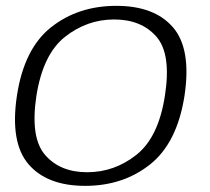

<svg xmlns="http://www.w3.org/2000/svg" viewBox="-20 -616 702 641"><path d="M264.5 4.5Q391 4.5 481.2 -67.2Q571.5 -139 596 -296.5Q619.5 -453 557.5 -524.8Q495.5 -596.5 368.5 -596.5Q241 -596.5 150.8 -525.2Q60.5 -454 36.5 -296.5Q13 -140.5 75 -68Q137 4.5 264.5 4.5ZM271 -41Q180.5 -41 130.5 -98.8Q80.5 -156.5 101.5 -296Q123.5 -435 197 -493Q270.5 -551 361 -551Q452 -551 502.2 -493.5Q552.5 -436 530.5 -296Q509 -157.5 435.5 -99.2Q362 -41 271 -41Z"/></svg>

Font: Anybody SemiExpanded Light
Style: Italic
Weight: 300
Width: 6
Italic angle: -10°
Version: Version 1.113;gftools[0.9.25]